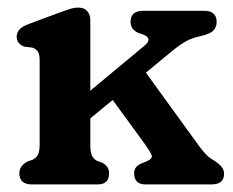

<svg xmlns="http://www.w3.org/2000/svg" viewBox="-20 -486 613 506"><path d="M64 0Q31 0 31 -29.5Q31 -49 52.5 -60.5L66 -65Q74.5 -69 79.5 -77.5Q84.5 -86 84.5 -105.5V-326Q84.5 -343.5 79.5 -350.5Q74.5 -357.5 65.5 -360.5L44 -363Q24 -371 24 -389.5Q24 -410.5 52.5 -421.5L133 -451.5Q150.5 -458 163 -462Q175.5 -466 187.5 -466Q201.5 -466 209.8 -456.8Q218 -447.5 218 -432.5V-247L360 -365Q383.5 -384 358.5 -394.5L344 -399.5Q324 -409 324 -428Q324 -457.5 357 -457.5H518Q551 -457.5 551 -428Q551 -415.5 542.8 -406Q534.5 -396.5 507.5 -390.5Q488.5 -386.5 473.5 -379Q458.5 -371.5 433.5 -351.5L364.5 -294.5L505.5 -100Q517 -85 524.8 -77.2Q532.5 -69.5 543.5 -63.5Q556 -55.5 563.2 -47.2Q570.5 -39 570.5 -28Q570.5 0 537.5 0H363.5Q333.5 0 333.5 -29.5Q333.5 -47 352 -55L366 -60.5Q383.5 -68 379.5 -77.5Q375.5 -87 362 -106L277 -222.5L218 -174V-105.5Q218 -84.5 222.5 -75.5Q227 -66.5 236 -62L250 -57Q267.5 -47 267.5 -29.5Q267.5 0 237.5 0Z"/></svg>

Font: Fraunces 72pt SuperSoft SemiBold
Style: Regular
Weight: 600
Version: Version 1.000;[b76b70a41]